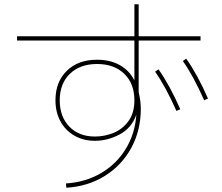

<svg xmlns="http://www.w3.org/2000/svg" viewBox="-20 -840 1040 900"><path d="M619 -302Q597 -240 541 -210Q485 -180 425 -180Q371 -180 329 -204Q287 -228 263.5 -271Q240 -314 240 -370Q240 -456 293 -508Q346 -560 435 -560Q497 -560 542 -534.5Q587 -509 610 -463V-650H60V-670H610V-820H630V-670H920V-650H630V-408Q640 -366 640 -330Q640 -229 595.5 -147Q551 -65 471.5 -15.5Q392 34 291 40L289 20Q381 14 453.5 -28.5Q526 -71 569.5 -142Q613 -213 619 -302ZM425 -200Q470 -200 512 -217Q554 -234 582 -272Q610 -310 610 -370Q610 -448 562.5 -494Q515 -540 435 -540Q355 -540 307.5 -494Q260 -448 260 -370Q260 -293 305 -246.5Q350 -200 425 -200ZM723 -515Q776 -440 825 -328L807 -320Q756 -435 707 -504ZM853 -565Q906 -490 955 -378L937 -370Q886 -485 837 -554Z"/></svg>

Font: Enso Thin
Style: Regular
Weight: 100
Designer: Coji Morishita
Foundry: UNDERFOREST DESIGN
Version: Version 1.000